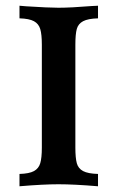

<svg xmlns="http://www.w3.org/2000/svg" viewBox="-20 -647 410 670"><path d="M322 -583Q287 -582 270 -573Q253 -564 248 -546Q243 -528 243 -491V-132Q243 -96 248 -77.5Q253 -59 270 -50Q287 -41 322 -40V3Q238 -4 184 -4Q132 -4 48 3V-40Q82 -41 98.5 -50Q115 -59 120.5 -77.5Q126 -96 126 -132V-491Q126 -527 120.5 -545.5Q115 -564 98.5 -573Q82 -582 48 -583V-627L72 -625Q150 -620 184 -620Q227 -620 301 -626L322 -627Z"/></svg>

Font: Gupter
Style: Bold
Weight: 700
Designer: Octavio Pardo
Version: Version 1.000